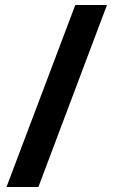

<svg xmlns="http://www.w3.org/2000/svg" viewBox="-20 -742 454 770"><path d="M409 -722H282L6 8H134Z"/></svg>

Font: Noto Sans Myanmar ExtraCondensed ExtraBold
Style: Regular
Weight: 800
Width: 2
Designer: Monotype Design Team
Foundry: Monotype Imaging Inc.
Version: Version 2.107